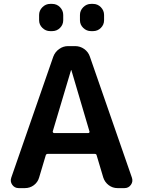

<svg xmlns="http://www.w3.org/2000/svg" viewBox="-20 -967 723 987"><path d="M448 -947H458Q482 -947 498.5 -930Q515 -913 515 -890V-863Q515 -840 498.5 -823.5Q482 -807 458 -807H448Q425 -807 408 -823.5Q391 -840 391 -863V-890Q391 -913 408 -930Q425 -947 448 -947ZM238 -947H248Q272 -947 288.5 -930Q305 -913 305 -890V-863Q305 -840 288.5 -823.5Q272 -807 248 -807H238Q215 -807 198 -823.5Q181 -840 181 -863V-890Q181 -913 198 -930Q215 -947 238 -947ZM251 -291Q251 -288 253 -285.5Q255 -283 258 -283H434Q437 -283 439 -285.5Q441 -288 440 -291L347 -606Q347 -607 346 -607Q345 -607 345 -606ZM76 0Q55 0 43 -17Q31 -34 38 -54L254 -676Q263 -700 284 -715Q305 -730 330 -730H366Q392 -730 413 -715Q434 -700 442 -676L658 -54Q665 -34 653 -17Q641 0 620 0H584Q559 0 539 -15Q519 -30 511 -54L477 -168Q476 -176 466 -176H226Q217 -176 215 -168L181 -54Q174 -30 154 -15Q134 0 108 0Z"/></svg>

Font: Rounded Mplus 1c Bold
Style: Bold
Weight: 700
Version: Version 1.059.20150529